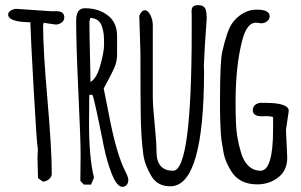

<svg xmlns="http://www.w3.org/2000/svg" viewBox="-20 -698 1151 735"><path d="M125.5 -16.1 123.5 -92.8Q123.5 -93.3 125 -127Q121.1 -139.6 109.1 -352.5Q97.2 -565.4 96.2 -612.8Q94.2 -612.8 92.3 -612.8Q11.2 -614.3 11.2 -642.6Q11.2 -651.9 22 -658Q32.7 -664.1 43 -664.1Q43 -664.1 178.7 -654.8L194.8 -655.3Q226.1 -655.3 226.1 -631.3Q226.1 -619.1 215.8 -611.6Q205.6 -604 192.9 -604L147 -610.8L145 -600.6Q145 -505.9 161.6 -316.9Q178.2 -127.9 178.2 -32.7Q178.2 -21 167.5 -12Q156.7 -2.9 144 -2.9Z M325.7 -629.4 322.3 -615.2Q322.3 -574.2 324.2 -496.8Q326.2 -419.4 326.2 -384.3Q349.6 -396.5 364 -448Q378.4 -499.5 378.4 -526.9Q378.4 -554.2 377 -567.1Q375.5 -580.1 370.6 -595.7Q360.8 -627.9 325.7 -629.4ZM321.8 -335 320.8 -226.6Q320.8 -94.2 339.8 -18.1L328.6 8.8H300.8L287.6 -5.9Q288.6 -50.8 288.6 -106.7Q288.6 -162.6 280 -345.7Q271.5 -528.8 271.5 -619.1Q271.5 -666.5 304.7 -666.5Q356.9 -666.5 392.6 -639.2Q428.2 -611.8 428.2 -561V-490.7Q428.2 -461.9 417.5 -438.2Q406.7 -414.6 392.6 -388.4Q378.4 -362.3 377 -359.4Q382.3 -335 396 -263.7Q425.3 -107.9 460.9 -39.6Q471.2 -20 471.2 -9Q471.2 2 465.1 9.5Q459 17.1 448.7 17.1Q427.7 17.1 408.4 -31Q389.2 -79.1 377.4 -137.7Q341.8 -316.9 334 -335Z M760.3 -445.8 761.2 -428.7Q761.2 15.1 632.3 15.1Q582.5 15.6 558.6 -25.4Q533.7 -67.4 528.3 -108.9Q520 -172.9 518.8 -255.6Q517.6 -338.4 517.6 -494.6L513.2 -637.7Q522.5 -658.7 534.4 -658.7Q546.4 -658.7 555.7 -640.4Q564.9 -622.1 564.9 -601.6V-329.6Q564.9 -293.9 572 -223.6Q579.1 -153.3 579.1 -117.7Q579.1 -44.4 642.6 -44.4Q713.9 -44.4 713.9 -582V-638.2L713.4 -654.8Q713.4 -666.5 718.8 -672.4Q724.1 -678.2 737.5 -678.2Q751 -678.2 757.8 -673.8Q764.2 -669.9 767.1 -662.1Q771 -649.9 771.5 -629.9L764.6 -529.3Z M1074.7 -200.7 1079.6 -94.7Q1079.6 -45.4 1045.2 -18.8Q1010.7 7.8 964.8 7.8Q895.5 7.8 864.3 -43.9Q841.8 -80.6 835.9 -113Q830.1 -145.5 827.6 -163.1Q825.2 -180.7 824.2 -210.4Q822.3 -252 822.3 -277.3V-320.3Q822.3 -461.4 830.6 -498.8Q838.9 -536.1 849.6 -568.4Q860.4 -600.6 876 -618.2Q913.6 -661.1 962.9 -661.1Q1012.2 -661.1 1012.2 -635.7Q1012.2 -624 1002.4 -616.5Q992.7 -608.9 980.5 -608.9L959.5 -611.3Q924.8 -611.3 907.2 -543Q881.8 -445.3 881.8 -307.1Q881.8 -212.9 887.9 -177.5Q894 -142.1 901.4 -118.2Q908.2 -93.8 918 -79.1Q940.9 -44.4 977.1 -44.4Q1025.4 -44.4 1025.4 -203.6V-249.5Q1018.1 -253.4 1002 -253.4L982.4 -252.9Q947.8 -252.9 947.8 -275.9Q947.8 -290 957.8 -297.4Q967.8 -304.7 981.9 -304.7V-304.2H995.6Q1085.4 -304.2 1085.4 -273.4Z"/></svg>

Font: Amatic
Style: Bold
Weight: 700
Width: 3
Version: Version 2.000; ttfautohint (v0.92-dirty) -l 8 -r 50 -G 50 -x